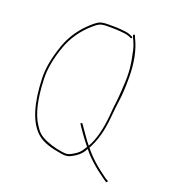

<svg xmlns="http://www.w3.org/2000/svg" viewBox="-125 -714 786 867"><g transform="rotate(20 268.5 -280.5)"><path d="M285 -156.5C282.3 -154.8 282 -153 284 -151L291 -140C296.3 -132.7 302.4 -123.9 309.2 -113.8C315.9 -103.7 328.6 -87.1 347 -64L334 -44.5C328 -35.5 318.5 -26.8 305.5 -18.5C292.5 -10.2 282.2 -5.3 274.5 -4C266.8 -2.7 258.8 -2.8 250.5 -4.5C242.2 -6.2 233.3 -7.7 224 -9C181.6 -18.8 150.9 -32 132 -48.5C124 -55.5 115.7 -66 107 -80C78.1 -123.4 62.1 -192.2 59 -286.5C57.4 -334.6 67.3 -388.2 88.5 -447.5C107.4 -500.1 139.2 -545.6 184 -584C198 -596 209.2 -603 217.5 -605C225.8 -607 234.3 -608 243 -608H269C286 -608 300.2 -607.3 311.5 -606C317.2 -605.3 323.5 -604.7 330.5 -604C337.5 -603.3 344.7 -601.7 352 -599L363 -594C365.7 -592.7 367.7 -593.5 369 -596.5C370.3 -599.5 369.3 -601.3 366 -602L355 -607C347 -610.3 339.3 -612.3 332 -613C324.7 -613.7 316.7 -614.5 308 -615.5C299.3 -616.5 286.3 -617 269 -617H243C233.7 -617 224.3 -616 215 -614C205.7 -612 193.3 -604.3 178 -591C131.8 -551.1 99.3 -504.4 80.5 -451C58.6 -388.9 48.5 -334.2 50 -287C53.9 -166.9 79.2 -85.2 126 -42C147.4 -22.3 179.5 -8.5 222.5 -0.5L249.5 4.5C258.5 6.2 267.5 6.3 276.5 5C285.5 3.7 298.2 -2.4 314.6 -13.2C331 -24 343.8 -38.6 353 -57C377.3 -24.6 416.3 10.4 470 48L481 55C483 56.3 484.8 55.8 486.5 53.5C488.2 51.2 488 49 486 47L475 41C424.4 5.6 385.4 -29.7 358 -65C381.9 -106.8 396.7 -160.5 402.5 -226C405.5 -260 408.8 -290.2 412.5 -316.5C416.2 -342.8 418 -377.8 418 -421.5C418 -493.2 406 -553 382 -601L378 -611C376.7 -613.7 374.7 -614.3 372 -613C369.3 -611.7 368.7 -609.7 370 -607L374 -597C383.2 -578.5 389.6 -561.4 393 -545.5C395.7 -533.2 398.3 -520 401 -506C403.7 -492 405.7 -478 407 -464C408.3 -450 409 -435.8 409 -421.5C409 -407.2 408 -384.8 406 -354.5C404 -324.2 402.2 -303.8 400.5 -293.5C398.8 -283.2 396.7 -261 394 -227C387.5 -160.5 373.5 -108.8 352 -72C344.8 -80.1 332.5 -96.8 315 -122C309 -130.7 303.7 -138.3 299 -145L291 -156C289.7 -158 287.7 -158.2 285 -156.5Z"/></g></svg>

Font: Proton
Style: Lit
Weight: 500
Version: Version 1.017